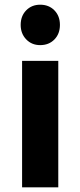

<svg xmlns="http://www.w3.org/2000/svg" viewBox="-20 -797 341 817"><path d="M74 -538H228V0H74ZM151 -605Q115 -605 91.5 -629.5Q68 -654 68 -691Q68 -729 91.5 -753Q115 -777 151 -777Q188 -777 211.5 -753Q235 -729 235 -691Q235 -653 211.5 -629Q188 -605 151 -605Z"/></svg>

Font: Argentum Sans SemiBold
Style: Regular
Weight: 600
Designer: Julieta Ulanovsky (Modified by Cristiano Sobral)
Foundry: Julieta Ulanovsky
Version: Version 5.001;November 22, 2018;FontCreator 11.5.0.2425 64-b